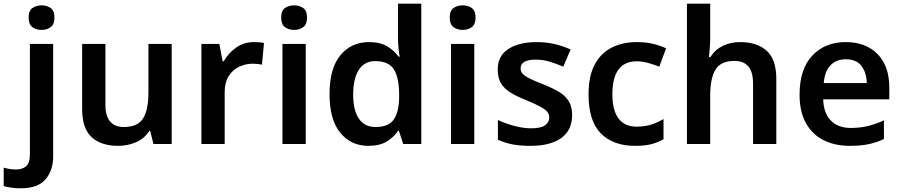

<svg xmlns="http://www.w3.org/2000/svg" viewBox="-81 -780 4883 1040"><path d="M74 -685Q74 -722 94.5 -736.5Q115 -751 144 -751Q173 -751 193.5 -736.5Q214 -722 214 -685Q214 -648 193.5 -633Q173 -618 144 -618Q115 -618 94.5 -633Q74 -648 74 -685ZM29 240Q4 240 -20 236.5Q-44 233 -61 228V128Q-44 133 -28 135.5Q-12 138 8 138Q39 138 60 121Q81 104 81 54V-542H207V67Q207 142 166 191Q125 240 29 240Z M849 -542V0H750L733 -70H727Q700 -28 654.5 -9Q609 10 558 10Q467 10 415.5 -37Q364 -84 364 -188V-542H490V-213Q490 -92 590 -92Q666 -92 694.5 -139.5Q723 -187 723 -277V-542Z M1294 -552Q1307 -552 1322.5 -551Q1338 -550 1349 -547L1338 -430Q1328 -432 1314 -433.5Q1300 -435 1289 -435Q1249 -435 1214 -418.5Q1179 -402 1157.5 -367.5Q1136 -333 1136 -281V0H1010V-542H1107L1125 -448H1131Q1155 -491 1197 -521.5Q1239 -552 1294 -552Z M1512 -751Q1541 -751 1561.5 -736.5Q1582 -722 1582 -685Q1582 -648 1561.5 -633Q1541 -618 1512 -618Q1483 -618 1462.5 -633Q1442 -648 1442 -685Q1442 -722 1462.5 -736.5Q1483 -751 1512 -751ZM1575 -542V0H1449V-542Z M1915 10Q1820 10 1762 -61Q1704 -132 1704 -270Q1704 -410 1763 -481Q1822 -552 1918 -552Q1978 -552 2016.5 -529Q2055 -506 2078 -473H2084Q2081 -487 2078 -516Q2075 -545 2075 -570V-760H2201V0H2103L2080 -71H2075Q2052 -37 2014 -13.5Q1976 10 1915 10ZM1953 -92Q2023 -92 2051.5 -132Q2080 -172 2081 -253V-269Q2081 -356 2053.5 -402.5Q2026 -449 1951 -449Q1893 -449 1862.5 -401.5Q1832 -354 1832 -268Q1832 -182 1863 -137Q1894 -92 1953 -92Z M2425 -751Q2454 -751 2474.5 -736.5Q2495 -722 2495 -685Q2495 -648 2474.5 -633Q2454 -618 2425 -618Q2396 -618 2375.5 -633Q2355 -648 2355 -685Q2355 -722 2375.5 -736.5Q2396 -751 2425 -751ZM2488 -542V0H2362V-542Z M3018 -157Q3018 -75 2959.5 -32.5Q2901 10 2792 10Q2735 10 2694.5 2Q2654 -6 2616 -23V-130Q2656 -111 2704.5 -98Q2753 -85 2796 -85Q2848 -85 2871 -101Q2894 -117 2894 -144Q2894 -160 2885 -172.5Q2876 -185 2849.5 -200Q2823 -215 2771 -237Q2719 -257 2684.5 -278.5Q2650 -300 2632.5 -329Q2615 -358 2615 -404Q2615 -477 2672.5 -514.5Q2730 -552 2826 -552Q2876 -552 2920.5 -542Q2965 -532 3010 -512L2970 -419Q2932 -435 2896 -446Q2860 -457 2822 -457Q2739 -457 2739 -410Q2739 -393 2749.5 -381Q2760 -369 2786.5 -355.5Q2813 -342 2862 -323Q2910 -304 2945 -283.5Q2980 -263 2999 -233Q3018 -203 3018 -157Z M3358 10Q3241 10 3174 -57Q3107 -124 3107 -268Q3107 -368 3140.5 -430.5Q3174 -493 3233 -522.5Q3292 -552 3368 -552Q3419 -552 3459 -542Q3499 -532 3527 -518L3490 -419Q3459 -431 3428 -439.5Q3397 -448 3368 -448Q3236 -448 3236 -269Q3236 -182 3269.5 -138Q3303 -94 3366 -94Q3411 -94 3446 -105Q3481 -116 3513 -135V-26Q3482 -8 3446.5 1Q3411 10 3358 10Z M3766 -579Q3766 -547 3763.5 -516.5Q3761 -486 3759 -471H3767Q3793 -512 3835 -532Q3877 -552 3928 -552Q4020 -552 4072 -505Q4124 -458 4124 -353V0H3998V-328Q3998 -450 3898 -450Q3822 -450 3794 -402Q3766 -354 3766 -265V0H3640V-760H3766Z M4500 -552Q4609 -552 4672.5 -487Q4736 -422 4736 -306V-242H4378Q4380 -168 4419 -127.5Q4458 -87 4527 -87Q4579 -87 4621 -97.5Q4663 -108 4707 -128V-27Q4667 -8 4624 1Q4581 10 4521 10Q4442 10 4380.5 -20.5Q4319 -51 4284.5 -113Q4250 -175 4250 -267Q4250 -406 4319 -479Q4388 -552 4500 -552ZM4500 -459Q4449 -459 4417.5 -426.5Q4386 -394 4381 -330H4614Q4613 -386 4585.5 -422.5Q4558 -459 4500 -459Z"/></svg>

Font: Noto Sans Gurmukhi UI SemiBold
Style: Regular
Weight: 600
Designer: Jelle Bosma - Monotype Design Team
Foundry: Monotype Imaging Inc.
Version: Version 2.004; ttfautohint (v1.8.4.7-5d5b)